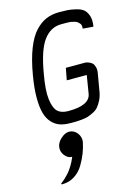

<svg xmlns="http://www.w3.org/2000/svg" viewBox="-161 -835 940 1308"><g transform="rotate(-15 309.0 -181.0)"><path d="M271 0Q230 0 198.5 -10.5Q167 -21 142 -48Q117 -75 105 -117.5Q93 -160 93 -226.5Q93 -293 108 -381Q126 -488 155 -562Q184 -636 221.5 -676Q259 -716 300 -733Q341 -750 391 -750Q428 -750 451 -748.5Q474 -747 508.5 -739Q543 -731 561.5 -715.5Q580 -700 590 -669Q600 -638 592 -594L518 -600Q520 -612 518 -622Q516 -632 509.5 -638.5Q503 -645 496.5 -650.5Q490 -656 478 -659Q466 -662 458 -664Q450 -666 436.5 -666.5Q423 -667 417 -667Q411 -667 399 -667Q387 -667 386 -667H384Q309 -667 259 -599.5Q209 -532 182 -369Q162 -259 170 -195.5Q178 -132 203.5 -107.5Q229 -83 278 -83H280Q429 -83 442 -160L463 -288H322L338 -372H475Q478 -372 483.5 -371Q489 -370 501.5 -365Q514 -360 523 -351.5Q532 -343 537.5 -324.5Q543 -306 539 -282L517 -154Q511 -121 498 -96Q485 -71 471.5 -55Q458 -39 434.5 -27.5Q411 -16 396 -11Q381 -6 352 -3Q323 0 311 0Q299 0 271 0ZM110 388Q101 388 103 382Q103 381 111.5 375Q120 369 133 357Q146 345 161 328.5Q176 312 193 284.5Q210 257 223 225Q193 225 171 197Q149 169 155 135Q160 105 189 79.5Q218 54 246 54Q280 54 302.5 83Q325 112 319 147Q311 185 297.5 220.5Q284 256 260 297Q236 338 197 363Q158 388 110 388Z"/></g></svg>

Font: Hermit LightItalic
Style: Regular
Weight: 300
Italic angle: -10°
Designer: Pablo Caro
Version: Version 2.000;PS 002.000;hotconv 1.0.88;makeotf.lib2.5.64775